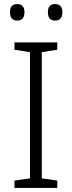

<svg xmlns="http://www.w3.org/2000/svg" viewBox="-20 -1015 351 942"><path d="M261 -93H51V-129L127 -140V-759L51 -771V-807H261V-771L185 -759V-140L261 -129ZM29 -955Q29 -995 64 -995Q100 -995 100 -955Q100 -914 64 -914Q29 -914 29 -955ZM215 -955Q215 -995 250 -995Q286 -995 286 -955Q286 -914 250 -914Q215 -914 215 -955Z"/></svg>

Font: Noto Sans Kannada UI Light
Style: Regular
Weight: 300
Designer: Jelle Bosma - Monotype Design Team
Foundry: Monotype Imaging Inc.
Version: Version 2.005; ttfautohint (v1.8.4.7-5d5b)